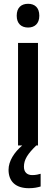

<svg xmlns="http://www.w3.org/2000/svg" viewBox="-20 -766 294 1011"><path d="M128 -746C93 -746 68 -727 68 -683C68 -641 93 -621 128 -621C162 -621 187 -641 187 -683C187 -727 162 -746 128 -746ZM106 112C106 74 126 44 171 0H180V-540H75V0H97C55 36 25 82 25 128C25 189 62 225 132 225C159 225 177 221 194 216V149C184 152 169 156 150 156C123 156 106 141 106 112Z"/></svg>

Font: Noto Sans Bengali SemiCondensed Medium
Style: Regular
Weight: 500
Width: 4
Designer: Joana Ranito - Universal Thirst; Jelle Bosma - Monotype Design Team
Foundry: Universal Thirst ehf.
Version: Version 3.000